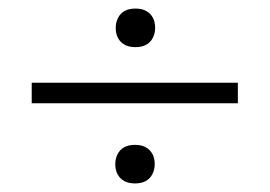

<svg xmlns="http://www.w3.org/2000/svg" viewBox="-20 -509 631 448"><path d="M54 -268V-316H535V-268ZM249 -126Q249 -139 254.5 -149.5Q260 -160 270 -165.5Q280 -171 295 -171Q310 -171 320 -165.5Q330 -160 335.5 -150Q341 -140 341 -126Q341 -113 335.5 -102.5Q330 -92 320 -86.5Q310 -81 295 -81Q280 -81 270 -86.5Q260 -92 254.5 -102Q249 -112 249 -126ZM250 -444Q250 -457 255.5 -467.5Q261 -478 271 -483.5Q281 -489 296 -489Q311 -489 321 -483.5Q331 -478 336.5 -468Q342 -458 342 -444Q342 -431 336.5 -420.5Q331 -410 321 -404.5Q311 -399 296 -399Q281 -399 271 -404.5Q261 -410 255.5 -420Q250 -430 250 -444Z"/></svg>

Font: Mach ExtraLight
Style: Regular
Weight: 250
Version: Version 1.002